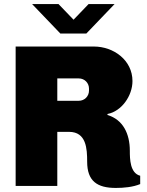

<svg xmlns="http://www.w3.org/2000/svg" viewBox="-20 -915 722 945"><path d="M544 -895H416L342 -818L268 -895H138L277 -750H405ZM442 -686H57V0H262V-266H320C405 -266 409 -183 409 -119C409 -23 459 10 550 10C589 10 634 6 670 -9V-50C620 -63 619 -132 619 -173C619 -256 586 -326 509 -349V-354C578 -367 632 -443 632 -516C632 -619 539 -686 442 -686ZM262 -529H368C396 -529 418 -507 418 -479V-469C418 -441 396 -419 368 -419H262Z"/></svg>

Font: Chivo Light
Style: Bold
Weight: 900
Designer: Hector Gatti
Foundry: Omnibus-Type
Version: Version 1.003;PS 001.003;hotconv 1.0.70;makeotf.lib2.5.58329